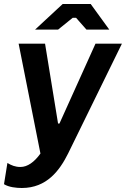

<svg xmlns="http://www.w3.org/2000/svg" viewBox="-43 -738 629 959"><path d="M66 201C191 201 255 113 297 29L566 -520H434L254 -121H247L182 -520H50L159 29C128 72 94 96 59 96C33 96 14 88 -6 76L-23 182C1 197 38 201 66 201ZM503 -590 410 -718H270L132 -590H247L320 -649H337L389 -590Z"/></svg>

Font: Fixel Text 20240404 SemiBold
Style: Italic
Weight: 600
Width: 4
Italic angle: -10°
Designer: AlfaBravo + MacPaw
Foundry: Kyrylo Tkachov, Marchela Mozhyna, Serhii Makarenko, Maria Weinstein, Zakhar Kryvoshyya
Version: Version 1.211;Glyphs 3.2 (3225)